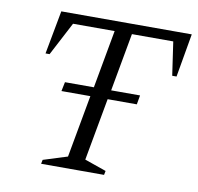

<svg xmlns="http://www.w3.org/2000/svg" viewBox="-67 -630 723 700"><g transform="rotate(10 294.0 -280.0)"><path d="M129 0 132 -15 221 -43 263 -274H156L163 -308H270L309 -523H155L90 -399H75L105 -560H588L560 -399H544L526 -523H373L334 -308H441L435 -274H327L285 -43L365 -15L362 0Z"/></g></svg>

Font: Spectral SC Light
Style: Italic
Weight: 300
Italic angle: -10°
Designer: Jean-Baptiste Levee
Foundry: Production Type
Version: Version 2.001